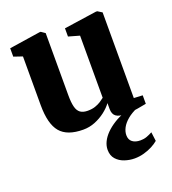

<svg xmlns="http://www.w3.org/2000/svg" viewBox="-143 -657 904 1011"><g transform="rotate(-20 309.0 -152.0)"><path d="M470.5 9.5Q436.5 9.5 419.8 -3Q403 -15.5 403 -44.5V-77.5Q387 -55.5 360.8 -35.2Q334.5 -15 302.8 -2.2Q271 10.5 236.5 10.5Q147 10.5 108 -35.8Q69 -82 69 -187.5V-460.5L20.5 -477V-524L194.5 -550.5H201L223.5 -535V-186.5Q223.5 -146 229.8 -121.5Q236 -97 251.2 -86Q266.5 -75 292.5 -75Q316.5 -75 334.8 -81.2Q353 -87.5 366.5 -96.2Q380 -105 389 -112.5V-460.5L327.5 -478V-524L509.5 -550.5H517.5L542.5 -535V-55L591.5 -52.5V-5Q573.5 -1.5 542.2 4Q511 9.5 470.5 9.5ZM438.5 245.5Q410.5 245.5 383 236.2Q355.5 227 337.5 206.8Q319.5 186.5 319.5 154.5Q319.5 132 330.2 109.8Q341 87.5 361.2 67Q381.5 46.5 409.5 29Q437.5 11.5 472 -1L500 -5L543 -1Q507 14.5 483.8 34Q460.5 53.5 449.5 74.5Q438.5 95.5 438.5 115.5Q438.5 141 455.2 153.8Q472 166.5 499.5 166.5Q519.5 166.5 535.8 160.5Q552 154.5 567.5 146L574 196.5Q560 208.5 538.8 219.8Q517.5 231 491.8 238.2Q466 245.5 438.5 245.5Z"/></g></svg>

Font: Merriweather 60pt ExtraBold
Style: Regular
Weight: 800
Version: Version 2.100